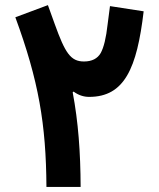

<svg xmlns="http://www.w3.org/2000/svg" viewBox="-20 -737 626 757"><path d="M311 -494.6C258.3 -494.6 236.8 -528.3 195.8 -642.1L168.9 -716.8L40.5 -668.9C132.3 -418.9 161.6 -247.6 163.1 0H297.9C297.4 -136.7 288.6 -256.3 266.6 -373L270 -376C289.1 -361.8 309.6 -355 331.5 -355C470.7 -355 520 -467.8 546.4 -692.4L413.6 -712.9L404.3 -641.1C398.4 -587.4 389.2 -549.8 377 -527.8C364.3 -505.9 342.3 -494.6 311 -494.6Z"/></svg>

Font: Estedad Bold
Style: Regular
Weight: 700
Designer: Amin Abedi
Version: Version 7.3